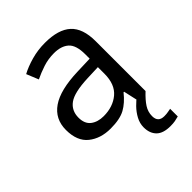

<svg xmlns="http://www.w3.org/2000/svg" viewBox="-217 -660 994 994"><g transform="rotate(-45 280.5 -162.5)"><path d="M288 -545Q386 -545 433 -502Q480 -459 480 -365V0H416L399 -76H395Q360 -32 321.5 -11Q283 10 215 10Q142 10 94 -28.5Q46 -67 46 -149Q46 -229 109 -272.5Q172 -316 303 -320L394 -323V-355Q394 -422 365 -448Q336 -474 283 -474Q241 -474 203 -461.5Q165 -449 132 -433L105 -499Q140 -518 188 -531.5Q236 -545 288 -545ZM314 -259Q214 -255 175.5 -227Q137 -199 137 -148Q137 -103 164.5 -82Q192 -61 235 -61Q303 -61 348 -98.5Q393 -136 393 -214V-262ZM412 116Q412 161 457 161Q474 161 485.5 158.5Q497 156 505 155V211Q491 215 477 217.5Q463 220 443 220Q390 220 365 195Q340 170 340 126Q340 97 354.5 70Q369 43 390.5 21Q412 -1 432 -15L480 0Q446 32 429 58.5Q412 85 412 116Z"/></g></svg>

Font: Noto Sans Hebrew Droid
Style: Regular
Weight: 400
Designer: Monotype Design Team
Foundry: Monotype Imaging Inc.
Version: Version 1.100